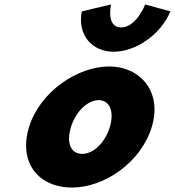

<svg xmlns="http://www.w3.org/2000/svg" viewBox="-20 -826 784 861"><path d="M631.1 -806C631.1 -806 591.5 -703 523 -703C454.5 -703 478 -806 478 -806L346.8 -775C326.1 -668 393.5 -594 489.7 -594C586.7 -594 699.3 -668 744.1 -775ZM110.2 -256C159.1 -416 329.3 -528 469.5 -528C607.5 -528 709.3 -416 660.4 -256C612.1 -98 448.5 15 303.5 15C151.3 15 61.8 -98 110.2 -256ZM298.2 -256C276.8 -186 296.5 -136 348.9 -136C399.2 -136 451 -186 472.4 -256C494.1 -327 470.7 -377 422.6 -377C373.8 -377 319.9 -327 298.2 -256Z"/></svg>

Font: Hussar
Style: BdSuprConOblThree
Weight: 700
Foundry: Cannot Into Space Fonts
Version: Version 2.00